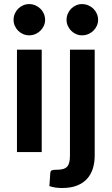

<svg xmlns="http://www.w3.org/2000/svg" viewBox="-20 -762 560 962"><path d="M189 -513V0H65V-513ZM206 -662.5Q206 -646.5 199.5 -632.5Q193 -618.5 182.2 -608Q171.5 -597.5 157 -591.2Q142.5 -585 126 -585Q110 -585 95.8 -591.2Q81.5 -597.5 71 -608Q60.5 -618.5 54.2 -632.5Q48 -646.5 48 -662.5Q48 -679 54.2 -693.5Q60.5 -708 71 -718.5Q81.5 -729 95.8 -735.2Q110 -741.5 126 -741.5Q142.5 -741.5 157 -735.2Q171.5 -729 182.2 -718.5Q193 -708 199.5 -693.5Q206 -679 206 -662.5ZM454.5 -513V17.5Q454.5 51 445.8 80.5Q437 110 417.8 132.2Q398.5 154.5 367.2 167.2Q336 180 291 180Q273.5 180 258.5 177.8Q243.5 175.5 227.5 170.5L232 104Q233.5 94 240 91.2Q246.5 88.5 265 88.5Q283.5 88.5 296.2 84.8Q309 81 316.5 72.8Q324 64.5 327.2 51Q330.5 37.5 330.5 17.5V-513ZM471.5 -662.5Q471.5 -646.5 465 -632.5Q458.5 -618.5 447.8 -608Q437 -597.5 422.2 -591.2Q407.5 -585 391 -585Q375 -585 361 -591.2Q347 -597.5 336.5 -608Q326 -618.5 319.8 -632.5Q313.5 -646.5 313.5 -662.5Q313.5 -679 319.8 -693.5Q326 -708 336.5 -718.5Q347 -729 361 -735.2Q375 -741.5 391 -741.5Q407.5 -741.5 422.2 -735.2Q437 -729 447.8 -718.5Q458.5 -708 465 -693.5Q471.5 -679 471.5 -662.5Z"/></svg>

Font: LatoLatin
Style: Bold
Weight: 700
Designer: Lukasz Dziedzic with Adam Twardoch and Botio Nikoltchev
Foundry: tyPoland Lukasz Dziedzic
Version: Version 2.015; 2015-08-06; http://www.latofonts.com/